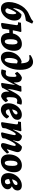

<svg xmlns="http://www.w3.org/2000/svg" viewBox="1822 -2606 796 4481"><g transform="rotate(90 2220.5 -366.0)"><path d="M168 -280 180 -279Q222 -356 254 -399.5Q286 -443 318 -469Q385 -469 422.5 -426.5Q460 -384 460 -307Q460 -226 420.5 -152.5Q381 -79 316.5 -34Q252 11 181 11Q108 11 68 -38.5Q28 -88 28 -178Q28 -251 52.5 -330Q77 -409 120 -476Q163 -543 215 -583Q247 -610 276.5 -626Q306 -642 347 -660Q392 -679 421 -696.5Q450 -714 479 -744L527 -722L531 -715L472 -586L458 -571Q374 -559 333 -545.5Q292 -532 267 -510Q227 -480 201.5 -419.5Q176 -359 168 -280ZM173 -140Q186 -93 225 -93Q266 -93 289.5 -137Q313 -181 313 -257Q313 -298 306 -322.5Q299 -347 288 -347Q270 -347 235 -282.5Q200 -218 173 -140Z M1166 -301Q1166 -211 1133 -139.5Q1100 -68 1041.5 -28Q983 12 908 12Q834 12 792 -37Q750 -86 750 -174V-185Q722 -185 674 -183L661 -109L653 -36Q651 -20 613 -6Q575 8 531 8L515 -11L528 -94Q535 -139 549.5 -231Q564 -323 567 -346Q569 -369 561 -378.5Q553 -388 532 -388H500L511 -457Q575 -457 715 -467L728 -448Q722 -430 709.5 -378.5Q697 -327 690 -281L688 -266Q736 -266 761 -268Q784 -364 850 -421Q916 -478 1007 -478Q1084 -478 1125 -432Q1166 -386 1166 -301ZM1018 -259Q1018 -318 1005.5 -347Q993 -376 967 -376Q896 -376 896 -211Q896 -143 909 -111Q922 -79 948 -79Q983 -79 1000.5 -122Q1018 -165 1018 -259Z M1426 -739Q1511 -739 1560.5 -660Q1610 -581 1610 -439Q1610 -315 1573 -211.5Q1536 -108 1471.5 -48Q1407 12 1329 12Q1262 12 1225 -31.5Q1188 -75 1188 -155Q1188 -228 1217.5 -294.5Q1247 -361 1299 -408Q1351 -455 1416 -472L1459 -462Q1453 -568 1425 -612Q1397 -656 1336 -656Q1310 -656 1270 -648L1266 -673L1269 -681Q1355 -739 1426 -739ZM1461 -364Q1428 -379 1410 -379Q1389 -379 1371.5 -352.5Q1354 -326 1343.5 -281Q1333 -236 1333 -184Q1333 -77 1379 -77Q1416 -77 1438 -152Q1460 -227 1461 -364Z M2422 -457 2397 -367 2380 -361Q2352 -370 2329 -370Q2285 -370 2266.5 -328.5Q2248 -287 2248 -190Q2248 -152 2253.5 -135.5Q2259 -119 2272 -119Q2291 -119 2319 -152H2334L2366 -102Q2312 -18 2233 7Q2178 7 2148.5 -28.5Q2119 -64 2119 -132Q2119 -144 2121 -170L2109 -172L2040 -46L2039 -35Q2038 -19 2003.5 -6Q1969 7 1930 7L1916 -11L1965 -323L1881 -167Q1832 -77 1781 -35Q1730 7 1665 7Q1636 7 1607 0L1601 -14L1626 -103L1643 -109Q1668 -101 1693 -101Q1739 -101 1757 -142Q1775 -183 1775 -281Q1775 -318 1769.5 -334.5Q1764 -351 1751 -351Q1732 -351 1704 -319H1689L1657 -369Q1713 -453 1790 -478Q1846 -478 1875 -442.5Q1904 -407 1904 -339Q1904 -327 1902 -301L1914 -299L1982 -425L1986 -453L1998 -465L2110 -469L2121 -455Q2108 -410 2095 -361.5Q2082 -313 2073 -267L2053 -140L2141 -304Q2189 -394 2241 -436Q2293 -478 2358 -478Q2388 -478 2416 -471Z M2531 -180Q2533 -144 2548.5 -123.5Q2564 -103 2591 -103Q2618 -103 2642.5 -122Q2667 -141 2687 -178L2707 -176L2748 -128Q2722 -69 2662 -28.5Q2602 12 2541 12Q2473 12 2432 -36.5Q2391 -85 2391 -167Q2391 -248 2428 -319.5Q2465 -391 2526 -434Q2587 -477 2657 -477Q2713 -477 2745 -450Q2777 -423 2777 -376Q2777 -330 2752.5 -296.5Q2728 -263 2674.5 -235.5Q2621 -208 2531 -180ZM2534 -250Q2651 -290 2651 -346Q2651 -360 2643 -368Q2635 -376 2621 -376Q2590 -376 2566.5 -341.5Q2543 -307 2534 -250Z M3526 -174 3547 -171 3564 -130Q3491 -51 3449.5 -20.5Q3408 10 3374 10Q3346 10 3332.5 -2Q3319 -14 3319 -40Q3319 -56 3327.5 -88.5Q3336 -121 3353 -173Q3365 -212 3375.5 -250Q3386 -288 3386 -303Q3386 -318 3380 -326.5Q3374 -335 3363 -335Q3341 -335 3299 -265.5Q3257 -196 3214 -89L3207 -36Q3206 -20 3167.5 -6Q3129 8 3085 8L3069 -11Q3079 -52 3106.5 -167.5Q3134 -283 3134 -306Q3134 -335 3110 -335Q3090 -335 3052.5 -270Q3015 -205 2977 -103L2969 -36Q2967 -20 2929 -6Q2891 8 2847 8L2831 -11Q2838 -56 2858.5 -185Q2879 -314 2883 -346Q2885 -369 2877 -378.5Q2869 -388 2848 -388H2816L2827 -457Q2877 -457 2943.5 -461Q3010 -465 3031 -467L3044 -448Q3042 -441 3034.5 -414.5Q3027 -388 3018 -349Q3009 -310 3003 -272H3008Q3084 -437 3151 -479Q3208 -479 3242 -451Q3276 -423 3276 -377Q3276 -360 3267 -322Q3258 -284 3254 -272H3260Q3296 -351 3333 -404.5Q3370 -458 3404 -479Q3462 -479 3496.5 -451Q3531 -423 3531 -376Q3531 -356 3520.5 -320Q3510 -284 3491 -226Q3487 -215 3476.5 -182Q3466 -149 3463 -131L3466 -128Q3471 -128 3484.5 -139Q3498 -150 3526 -174Z M3584 -174Q3584 -261 3617 -330.5Q3650 -400 3708.5 -439Q3767 -478 3841 -478Q3918 -478 3959 -432Q4000 -386 4000 -301Q4000 -211 3967 -139.5Q3934 -68 3875.5 -28Q3817 12 3742 12Q3668 12 3626 -37Q3584 -86 3584 -174ZM3852 -259Q3852 -318 3839.5 -347Q3827 -376 3801 -376Q3730 -376 3730 -211Q3730 -143 3743 -111Q3756 -79 3782 -79Q3817 -79 3834.5 -122Q3852 -165 3852 -259Z M4398 -148Q4398 -104 4370 -67.5Q4342 -31 4294.5 -10Q4247 11 4190 11Q4108 11 4064 -34Q4020 -79 4020 -164Q4020 -245 4060.5 -317.5Q4101 -390 4168 -433.5Q4235 -477 4308 -477Q4364 -477 4395 -450.5Q4426 -424 4426 -375Q4426 -335 4403 -303Q4380 -271 4329 -244Q4398 -212 4398 -148ZM4165 -248Q4236 -269 4267.5 -292Q4299 -315 4299 -346Q4299 -360 4290.5 -368Q4282 -376 4267 -376Q4233 -376 4205 -340.5Q4177 -305 4165 -248ZM4280 -145Q4280 -180 4255 -211Q4209 -193 4159 -179Q4160 -129 4175.5 -105.5Q4191 -82 4222 -82Q4249 -82 4264.5 -100Q4280 -118 4280 -145Z"/></g></svg>

Font: Alegreya ExtraBold
Style: Italic
Weight: 800
Italic angle: -7°
Designer: Juan Pablo del Peral
Foundry: Huerta Tipografica
Version: Version 2.007; ttfautohint (v1.6)